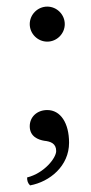

<svg xmlns="http://www.w3.org/2000/svg" viewBox="-20 -428 276 581"><path d="M70 -355C70 -326 94 -302 123 -302C152 -302 176 -326 176 -355C176 -384 152 -408 123 -408C94 -408 70 -384 70 -355ZM123 -95C92 -95 70 -74 70 -46C70 -14.5 96 -5 114 -2C133 0 150 6 150 29C150 50 114 96 62 109C62 119 64 126 71 133C131 122 189 74 189 4C189 -56 163 -95 123 -95Z"/></svg>

Font: Libertinus Serif
Style: Regular
Weight: 400
Designer: Philipp H. Poll
Foundry: Khaled Hosny
Version: Version 6.2